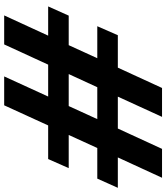

<svg xmlns="http://www.w3.org/2000/svg" viewBox="40 -818 778 897"><g transform="rotate(90 428.5 -369.0)"><path d="M52.5 -301.5H190.5L251.5 -435H102L144 -531H295.5L390.5 -737.5H525.5L431 -531H580L675 -737.5H810L715 -531H857L814 -435H671L610 -301.5H765L722.5 -205.5H565.5L471.5 0H336.5L430.5 -205.5H281.5L187 0H51.5L146 -205.5H9.5ZM325.5 -301.5H475L536 -435H387Z"/></g></svg>

Font: Epilogue
Style: Bold Italic
Weight: 700
Italic angle: -12°
Designer: Tyler Finck
Foundry: Etcetera Type Co
Version: Version 2.111; ttfautohint (v1.8.3)